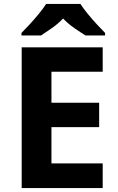

<svg xmlns="http://www.w3.org/2000/svg" viewBox="-20 -954 600 974"><path d="M501 0H90V-714H501V-590H241V-433H483V-309H241V-125H501ZM388 -934Q402 -912 424.5 -884.5Q447 -857 471 -831Q495 -805 513 -787V-774H414Q388 -790 357 -811.5Q326 -833 300 -860Q274 -833 244 -812Q214 -791 188 -774H89V-787Q108 -806 131.5 -831.5Q155 -857 177.5 -884.5Q200 -912 214 -934Z"/></svg>

Font: Noto Sans Gunjala Gondi
Style: Regular
Weight: 400
Designer: Ek Type
Foundry: Ek Type
Version: Version 1.004